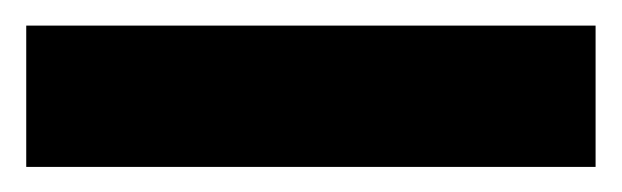

<svg xmlns="http://www.w3.org/2000/svg" viewBox="-20 -20 486 150"><path d="M445.3 110.4H0.5V0H445.3Z"/></svg>

Font: Vazir FD
Style: Bold-FD
Weight: 700
Designer: Saber Rastikerdar
Foundry: Saber Rastikerdar
Version: Version 30.1.0